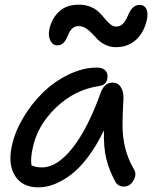

<svg xmlns="http://www.w3.org/2000/svg" viewBox="-20 -827 661 818"><path d="M224.1 -633.8Q204.6 -633.8 194.6 -653.8Q184.6 -673.8 189.9 -699.2Q198.2 -744.6 229.7 -775.9Q261.2 -807.1 315.9 -807.1Q344.2 -807.1 366.7 -797.6Q389.2 -788.1 402.6 -774.4Q416 -760.7 427.2 -746.8Q438.5 -732.9 450.4 -723.4Q462.4 -713.9 475.1 -713.9Q490.2 -713.9 501 -723.4Q511.7 -732.9 518.1 -746.3Q524.4 -759.8 531 -773.4Q537.6 -787.1 548.6 -796.6Q559.6 -806.2 575.2 -806.2Q594.2 -806.2 603 -789.8Q611.8 -773.4 606 -744.1Q593.8 -688 559.1 -657Q524.4 -626 474.1 -626Q450.2 -626 430.4 -635.3Q410.6 -644.5 397.5 -657.7Q384.3 -670.9 372.3 -684.1Q360.4 -697.3 345.9 -706.5Q331.5 -715.8 314.9 -715.8Q299.8 -715.8 289.8 -707.3Q279.8 -698.7 274.2 -686.8Q268.6 -674.8 263.2 -662.8Q257.8 -650.9 248 -642.3Q238.3 -633.8 224.1 -633.8ZM143.1 -28.8Q75.7 -28.8 44.7 -76.9Q13.7 -125 29.8 -202.1Q42 -262.2 77.4 -322.8Q112.8 -383.3 161.4 -431.2Q210 -479 271.5 -509Q333 -539.1 393.1 -539.1Q417 -539.1 429.2 -526.4Q441.4 -513.7 437 -491.2Q432.6 -464.4 399.9 -460Q296.4 -444.3 217 -367.2Q137.7 -290 119.1 -194.8Q109.9 -154.8 113.8 -123Q130.4 -113.8 159.2 -113.8Q223.6 -113.8 289.3 -197Q355 -280.3 410.2 -435.1Q425.8 -475.1 459 -475.1Q482.4 -475.1 494.9 -455.8Q507.3 -436.5 505.9 -405.8Q502 -341.8 502 -292.7Q502 -243.7 513.2 -197.5Q524.4 -151.4 549.8 -106.9Q564 -86.4 549.3 -59.3Q534.7 -32.2 506.8 -32.2Q481.9 -32.2 470.2 -55.2Q444.8 -102.5 432.9 -150.1Q420.9 -197.8 422.9 -272Q392.1 -207.5 355.7 -159.2Q319.3 -110.8 283 -83.3Q246.6 -55.7 211.7 -42.2Q176.8 -28.8 143.1 -28.8Z"/></svg>

Font: Shantell Sans Bouncy
Style: Italic
Weight: 400
Italic angle: -11.31°
Designer: Stephen Nixon, Anya Danilova, Shantell Martin
Foundry: Arrow Type
Version: Version 1.006;[9816181b4]